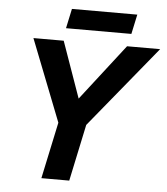

<svg xmlns="http://www.w3.org/2000/svg" viewBox="-57 -902 832 954"><g transform="rotate(5 358.5 -425.5)"><path d="M85 -690H236L335 -410L552 -690H717L384 -283L324 0H185L245 -282ZM242 -753 263 -851H589L568 -753Z"/></g></svg>

Font: Radio Canada SemiBold
Style: Italic
Weight: 600
Italic angle: -12°
Designer: Charles Daoud, Etienne Aubert Bonn, Alexandre Saumier Demers, Jacques Le Bailly
Foundry: Radio-Canada
Version: Version 2.104; ttfautohint (v1.8.4.7-5d5b);gftools[0.9.28.de